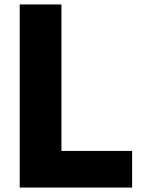

<svg xmlns="http://www.w3.org/2000/svg" viewBox="-20 -845 684 865"><path d="M256.8 -825H68.8V0H575.2V-165H256.8Z"/></svg>

Font: Hussar
Style: BdSuprExt
Weight: 700
Foundry: Cannot Into Space Fonts
Version: Version 2.00